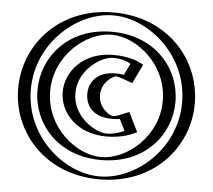

<svg xmlns="http://www.w3.org/2000/svg" viewBox="-57 -902 1087 980"><g transform="rotate(5 486.5 -412.5)"><path d="M526 -516C559 -516 593 -500 593 -500L636 -589C633 -592 590 -624 505 -624C392 -624 287 -530 287 -413C287 -298 392 -206 505 -206C582 -206 636 -239 636 -239C621 -271 607 -297 592 -329C587 -326 564 -313 526 -313C472 -313 428 -357 428 -415C428 -471 472 -516 526 -516ZM173 -412C173 -240 314 -99 486 -99C659 -99 800 -240 800 -412C800 -585 659 -726 486 -726C314 -726 173 -585 173 -412ZM59 -412C59 -177 251 15 486 15C722 15 914 -177 914 -412C914 -648 722 -840 486 -840C251 -840 59 -648 59 -412ZM526 -531C463.4 -531 413 -478.9 413 -415C413 -349.2 463.4 -298 526 -298C552.3 -298 572.9 -304 585 -308.9C596.1 -285.9 605.7 -267.4 616.2 -245.6C596.7 -236.4 556.2 -221 505 -221C399.5 -221 302 -307.4 302 -413C302 -520.8 399.7 -609 505 -609C564 -609 601.5 -592.5 616.8 -583.8L585.6 -519.2C570.3 -524.7 549.6 -531 526 -531ZM158 -412C158 -593.3 305.7 -741 486 -741C667.3 -741 815 -593.3 815 -412C815 -231.7 667.3 -84 486 -84C305.7 -84 158 -231.7 158 -412ZM74 -412C74 -185.3 259.3 0 486 0C713.7 0 899 -185.3 899 -412C899 -639.7 713.7 -825 486 -825C259.3 -825 74 -639.7 74 -412ZM526 -531C549.6 -531 570.3 -524.7 585.6 -519.2L616.8 -583.8C601.5 -592.5 564 -609 505 -609C399.7 -609 302 -520.8 302 -413C302 -307.4 399.5 -221 505 -221C556.2 -221 596.7 -236.4 616.2 -245.6C605.7 -267.4 596.1 -285.9 585 -308.9C572.9 -304 552.3 -298 526 -298C463.4 -298 413 -349.2 413 -415C413 -478.9 463.4 -531 526 -531ZM158 -412C158 -231.7 305.7 -84 486 -84C667.3 -84 815 -231.7 815 -412C815 -593.3 667.3 -741 486 -741C305.7 -741 158 -593.3 158 -412ZM74 -412C74 -639.7 259.3 -825 486 -825C713.7 -825 899 -639.7 899 -412C899 -185.3 713.7 0 486 0C259.3 0 74 -185.3 74 -412ZM526 -516C472 -516 428 -471 428 -415C428 -357 472 -313 526 -313C550 -313 568.7 -318.5 579.4 -322.8L592.4 -328L598.5 -315.4C609.5 -292.7 619.1 -274.1 629.7 -252.2L636.3 -238.5L622.6 -232C601.8 -222.2 559.2 -206 505 -206C392 -206 287 -298 287 -413C287 -530 392 -624 505 -624C566.9 -624 606.9 -606.7 624.2 -596.9L636.5 -590L593.2 -500.5L580.5 -505.1C565.8 -510.4 546.9 -516 526 -516ZM173 -412C173 -585 314 -726 486 -726C659 -726 800 -585 800 -412C800 -240 659 -99 486 -99C314 -99 173 -240 173 -412ZM59 -412C59 -648 251 -840 486 -840C722 -840 914 -648 914 -412C914 -177 722 15 486 15C251 15 59 -177 59 -412ZM526 -531C419.9 -531 388 -467.3 388 -415C388 -360.8 420.2 -298 526 -298C540.4 -298 553.6 -299.2 564.9 -300.9C574.7 -281 584.2 -262.5 593.7 -242.5C575.2 -233.5 539.1 -221 505 -221C442.3 -221 327 -295.3 327 -413C327 -532.9 442.8 -609 505 -609C549 -609 580.4 -595.2 594.2 -586.6L565.6 -527.4C554 -529.5 541.5 -531 526 -531ZM133 -412C133 -243.4 262.5 -84 486 -84C710.4 -84 840 -243.4 840 -412C840 -581.5 710.5 -741 486 -741C262.4 -741 133 -581.5 133 -412ZM99 -412C99 -651.5 302.5 -825 486 -825C670.5 -825 874 -651.5 874 -412C874 -173.6 670.6 0 486 0C302.5 0 99 -173.6 99 -412ZM526 -516C530.5 -516 543.3 -513.6 557.9 -508.4L611.7 -489L659.1 -587.1L650.2 -592.1C632.4 -602.2 585.4 -624 505 -624C348.9 -624 262 -518 262 -413C262 -310.1 349.1 -206 505 -206C577.8 -206 626.3 -226.3 647.5 -236.3L658.8 -241.6C647.1 -265.9 636.5 -286.5 624.3 -311.6L610.1 -340.9L555.8 -319.1C547 -315.6 535.4 -313 526 -313C515.3 -313 453 -345.4 453 -415C453 -482.7 515.4 -516 526 -516ZM198 -412C198 -596.7 357.2 -726 486 -726C615.8 -726 775 -596.7 775 -412C775 -228.2 615.8 -99 486 -99C357.2 -99 198 -228.2 198 -412ZM34 -412C34 -188.8 207.8 15 486 15C765.2 15 939 -188.8 939 -412C939 -636.3 765.2 -840 486 -840C207.8 -840 34 -636.3 34 -412Z"/></g></svg>

Font: Hussar Outliner
Style: Regular
Weight: 700
Foundry: Cannot Into Space Fonts
Version: Version 0.92